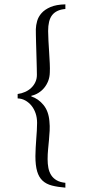

<svg xmlns="http://www.w3.org/2000/svg" viewBox="-20 -758 395 892"><path d="M283.7 -737.8V-716.3Q261.7 -714.4 246.6 -707Q231.4 -699.7 221.9 -687.3Q212.4 -674.8 208 -656.5Q203.6 -638.2 203.6 -613.8Q203.6 -594.2 205.1 -568.4Q206.5 -542.5 208.3 -515.4Q210 -488.3 211.2 -463.4Q212.4 -438.5 211.4 -420.9Q210.9 -399.9 203.9 -381.8Q196.8 -363.8 185.3 -349.9Q173.8 -335.9 158.4 -326.4Q143.1 -316.9 125.5 -313V-310.1Q158.2 -299.3 181.9 -270.5Q205.6 -241.7 209.5 -195.3Q211.9 -172.4 210.7 -150.6Q209.5 -128.9 207.5 -107.4Q205.6 -85.9 203.4 -64Q201.2 -42 201.2 -18.1Q201.2 3.4 204.8 22.2Q208.5 41 217.8 55.7Q227.1 70.3 243.2 79.6Q259.3 88.9 283.7 91.3V113.8Q247.6 110.8 221.2 104Q194.8 97.2 177.7 81.3Q160.6 65.4 152.6 38.1Q144.5 10.7 144.5 -32.7Q144.5 -51.8 145.8 -71.8Q147 -91.8 148.4 -111.8Q149.9 -131.8 151.1 -150.9Q152.3 -169.9 152.3 -187Q152.3 -211.4 145.3 -231.9Q138.2 -252.4 126 -267.3Q113.8 -282.2 97.4 -291.3Q81.1 -300.3 62 -300.8V-321.3Q80.6 -323.7 96.9 -331.1Q113.3 -338.4 125.2 -349.9Q137.2 -361.3 144.3 -376.5Q151.4 -391.6 151.4 -410.2Q151.4 -422.9 150.9 -440.9Q150.4 -459 149.9 -479.5Q149.4 -500 148.7 -521.2Q147.9 -542.5 147.5 -561.8Q147 -581.1 146.7 -596.9Q146.5 -612.8 146.5 -622.6Q147 -640.6 152.6 -660.4Q158.2 -680.2 173.1 -697Q188 -713.9 214.6 -725.3Q241.2 -736.8 283.7 -737.8Z"/></svg>

Font: Varendra
Style: Regular
Weight: 400
Designer: Jacob Thomas
Foundry: Bangla Type Foundry
Version: Version 1.008